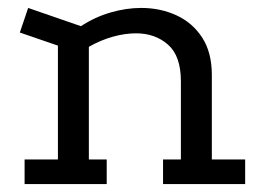

<svg xmlns="http://www.w3.org/2000/svg" viewBox="-20 -464 661 484"><path d="M42 0V-62H126V-349L30 -382L51 -444L184 -398Q219 -421 258.5 -432.5Q298 -444 336 -444Q384 -444 424.5 -425.5Q465 -407 489.5 -369.5Q514 -332 514 -275V-62H598V0H391V-62H436V-259Q436 -323 403.5 -351.5Q371 -380 323 -380Q295 -380 264.5 -371.5Q234 -363 204 -346V-62H249V0Z"/></svg>

Font: Podkova
Style: Regular
Weight: 400
Designer: Ilya Yudin
Foundry: Cyreal (www.cyreal.org)
Version: Version 2.103